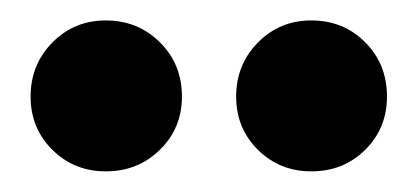

<svg xmlns="http://www.w3.org/2000/svg" viewBox="-20 -787 407 187"><path d="M83 -620.1Q52.2 -620.1 31 -641.1Q9.8 -662.1 9.8 -692.9Q9.8 -724.1 31 -745.6Q52.2 -767.1 83 -767.1Q114.3 -767.1 135.7 -745.8Q157.2 -724.6 157.2 -692.9Q157.2 -662.1 135.7 -641.1Q114.3 -620.1 83 -620.1ZM283.2 -620.1Q252.4 -620.1 231.2 -641.1Q210 -662.1 210 -692.9Q210 -724.1 231.2 -745.6Q252.4 -767.1 283.2 -767.1Q314.5 -767.1 335.7 -745.8Q356.9 -724.6 356.9 -692.9Q356.9 -662.1 335.7 -641.1Q314.5 -620.1 283.2 -620.1Z"/></svg>

Font: SVN-Poppins
Style: Bold
Weight: 700
Designer: Ninad Kale (Devanagari), Jonny Pinhorn (Latin)
Foundry: Indian Type Foundry
Version: Version 3.200;PS 1.000;hotconv 16.6.54;makeotf.lib2.5.65590